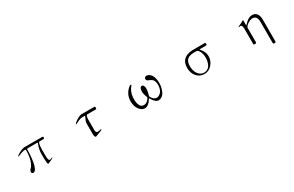

<svg xmlns="http://www.w3.org/2000/svg" viewBox="165 -1663 4669 3047"><g transform="rotate(-30 2500.0 -139.5)"><path d="M331 13Q298 13 298 -16Q298 -47 342 -86Q399 -172 405 -306L406 -353Q407 -369 392 -369Q341 -367 267 -332Q250 -323 250 -331Q250 -344 302 -373Q354 -402 397 -410H732Q750 -410 750 -392V-387Q750 -369 732 -369H661Q631 -369 629 -229V-151Q631 -125 631 -96Q631 -75 637 -55Q643 -35 658 -35Q667 -35 688.5 -43.5Q710 -52 710 -48Q710 -38 667.5 -18Q625 2 602 9Q589 0 587 -103V-156Q583 -259 623 -353Q629 -369 614 -369H446Q430 -369 428 -353Q429 -307 424.5 -248.5Q420 -190 410 -129Q400 -68 379 -27.5Q358 13 331 13Z M1450 -32V-250Q1456 -290 1474 -322L1485 -344Q1495 -362 1480 -362H1432Q1402 -360 1367.5 -344Q1333 -328 1315.5 -318.5Q1298 -309 1298 -316Q1298 -331 1351 -367Q1404 -403 1448 -410H1684Q1702 -410 1702 -392V-380Q1702 -362 1684 -362H1532Q1509 -362 1504 -293V-83Q1507 -27 1568 -43L1583 -47Q1606 -54 1606 -46Q1606 -37 1586 -28L1494 7Q1482 13 1473 13Q1464 13 1458 -2.5Q1452 -18 1450 -32Z M2656 -424Q2665 -424 2677 -420Q2689 -416 2706 -402.5Q2723 -389 2737 -368Q2751 -347 2761 -308.5Q2771 -270 2771 -221Q2771 -185 2762.5 -146.5Q2754 -108 2737.5 -70.5Q2721 -33 2689 -10Q2657 13 2615 12Q2560 -1 2516 -83Q2507 -99 2497 -79Q2440 13 2374 13Q2319 13 2274.5 -45Q2230 -103 2230 -194Q2230 -335 2345 -420Q2350 -424 2365 -424Q2381 -424 2364 -405Q2303 -335 2294 -232V-179Q2296 -119 2318 -79.5Q2340 -40 2385 -40Q2427 -40 2459 -72.5Q2491 -105 2491 -124Q2491 -125 2477 -162.5Q2463 -200 2463 -237Q2463 -325 2511 -322Q2520 -320 2529 -313Q2548 -288 2548 -251Q2548 -200 2531 -144L2525 -125Q2525 -104 2554.5 -71.5Q2584 -39 2621 -39Q2638 -39 2657.5 -48Q2677 -57 2695.5 -75.5Q2714 -94 2726.5 -128Q2739 -162 2739 -205Q2739 -245 2729 -272Q2719 -299 2705 -311Q2691 -323 2674 -331.5Q2657 -340 2643 -344.5Q2629 -349 2619 -359Q2609 -369 2609 -385Q2609 -424 2656 -424Z M3466 14Q3380 14 3326 -49.5Q3272 -113 3272 -206Q3272 -397 3483 -410H3708Q3726 -410 3726 -392V-384Q3726 -365 3708 -365H3599Q3583 -365 3601 -347Q3661 -278 3661 -202Q3661 -116 3604 -51Q3547 14 3466 14ZM3324 -205Q3324 -119 3366.5 -63.5Q3409 -8 3468 -8Q3508 -8 3538 -27.5Q3568 -47 3582.5 -78.5Q3597 -110 3603.5 -140Q3610 -170 3610 -200Q3610 -268 3585.5 -316.5Q3561 -365 3536 -365H3477Q3431 -363 3399.5 -350.5Q3368 -338 3352 -315.5Q3336 -293 3330 -267Q3324 -241 3324 -205Z M4564 -372Q4518 -372 4470 -337Q4422 -302 4422 -277V-17Q4422 2 4403 2H4389Q4370 2 4370 -17V-305Q4365 -362 4338 -362Q4336 -362 4326.5 -359.5Q4317 -357 4310.5 -357Q4304 -357 4304 -362Q4304 -367 4342.5 -383.5Q4381 -400 4405 -416Q4412 -421 4416 -421Q4422 -421 4422 -410V-333Q4422 -317 4437 -335Q4509 -419 4581 -419Q4688 -419 4696 -284V127Q4696 145 4678 145H4664Q4646 145 4646 127V-272Q4639 -372 4564 -372Z"/></g></svg>

Font: cwTeXMing
Style: Medium
Weight: 500
Version: Version 1.17